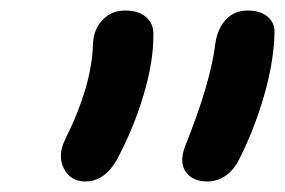

<svg xmlns="http://www.w3.org/2000/svg" viewBox="-20 -764 539 363"><path d="M372.1 -420.9Q343.8 -420.9 331.1 -439.2Q318.4 -457.5 330.1 -487.8Q377.9 -606.4 387.2 -682.1Q391.1 -709.5 407 -726.8Q422.9 -744.1 448.2 -744.1Q472.7 -744.1 486.3 -732.2Q500 -720.2 499 -701.2Q497.6 -646 478.8 -581.5Q460 -517.1 431.2 -460.9Q421.9 -442.4 406.2 -431.6Q390.6 -420.9 372.1 -420.9ZM141.1 -420.9Q113.3 -420.9 100.8 -445.3Q88.4 -469.7 103 -500Q154.3 -603 155.8 -682.1Q157.2 -709 174.1 -726.6Q190.9 -744.1 216.8 -744.1Q241.7 -744.1 255.9 -731.9Q270 -719.7 270 -700.2Q270.5 -647 250.7 -582Q231 -517.1 200.2 -460.9Q177.2 -420.9 141.1 -420.9Z"/></svg>

Font: Shantell Sans Irregular Bouncy
Style: Italic
Weight: 500
Italic angle: -11.31°
Designer: Stephen Nixon, Anya Danilova, Shantell Martin
Foundry: Arrow Type
Version: Version 1.006;[9816181b4]